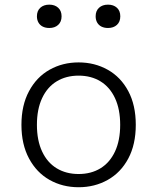

<svg xmlns="http://www.w3.org/2000/svg" viewBox="-20 -774 660 806"><path d="M310 12Q242.5 12 188 -18.8Q133.5 -49.5 101.8 -108.8Q70 -168 70 -250Q70 -332 101.8 -391.2Q133.5 -450.5 188 -481.2Q242.5 -512 310 -512Q377.5 -512 432.2 -481.2Q487 -450.5 518.5 -391.5Q550 -332.5 550 -250Q550 -167.5 518.5 -108.5Q487 -49.5 432.2 -18.8Q377.5 12 310 12ZM310 -456.5Q257.5 -456.5 218 -432.5Q178.5 -408.5 156.8 -362Q135 -315.5 135 -250Q135 -184.5 156.8 -138Q178.5 -91.5 218 -67.5Q257.5 -43.5 310 -43.5Q362.5 -43.5 401.8 -67.5Q441 -91.5 462.8 -138Q484.5 -184.5 484.5 -250Q484.5 -315.5 462.8 -362Q441 -408.5 401.8 -432.5Q362.5 -456.5 310 -456.5ZM135 -705.5Q135 -728.5 149.2 -741.5Q163.5 -754.5 187 -754.5Q210 -754.5 224.2 -741.5Q238.5 -728.5 238.5 -705.5Q238.5 -682.5 224.2 -669.5Q210 -656.5 187 -656.5Q171.5 -656.5 159.8 -662.2Q148 -668 141.5 -679.2Q135 -690.5 135 -705.5ZM381.5 -705.5Q381.5 -728.5 395.8 -741.5Q410 -754.5 433.5 -754.5Q456.5 -754.5 470.8 -741.5Q485 -728.5 485 -705.5Q485 -682.5 470.8 -669.5Q456.5 -656.5 433.5 -656.5Q418 -656.5 406.2 -662.2Q394.5 -668 388 -679.2Q381.5 -690.5 381.5 -705.5Z"/></svg>

Font: Monaspace Neon Var ExtraLight
Style: Regular
Weight: 200
Designer: Riley Cran and the Lettermatic Team
Version: Version 1.200 (Monaspace Neon Var)